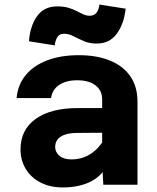

<svg xmlns="http://www.w3.org/2000/svg" viewBox="-20 -810 690 842"><path d="M433 0 428 -100V-374Q428 -413 399 -435.5Q370 -458 319 -458Q270 -458 239.5 -437.5Q209 -417 204 -380H53Q58 -439 93 -481Q128 -523 187.5 -545.5Q247 -568 326 -568Q404 -568 462 -544.5Q520 -521 551.5 -475.5Q583 -430 583 -364V0ZM255 12Q200 12 158 -9.5Q116 -31 93 -69Q70 -107 70 -155Q70 -241 136.5 -288.5Q203 -336 320 -336H443V-228L316 -227Q273 -227 247.5 -211.5Q222 -196 222 -165Q222 -143 240.5 -127Q259 -111 293 -111Q340 -111 376.5 -134.5Q413 -158 437 -199L454 -94Q429 -39 377.5 -13.5Q326 12 255 12ZM220 -611 107 -629Q112 -696 142.5 -739Q173 -782 231 -782Q259 -782 279.5 -776Q300 -770 316 -761.5Q332 -753 345.5 -747Q359 -741 373 -741Q395 -741 404.5 -756Q414 -771 416 -790L531 -772Q524 -706 492.5 -662.5Q461 -619 404 -619Q372 -619 347 -630Q322 -641 301.5 -651.5Q281 -662 261 -662Q240 -662 231 -646.5Q222 -631 220 -611Z"/></svg>

Font: Azeret Mono Thin
Style: Bold
Weight: 700
Version: Version 1.002